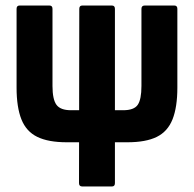

<svg xmlns="http://www.w3.org/2000/svg" viewBox="-20 -675 702 695"><path d="M222 -160Q155 -160 115 -179.5Q75 -199 57.5 -243Q40 -287 40 -358V-643Q40 -655 51 -655H159Q170 -655 170 -643V-364Q170 -315 184.5 -295.5Q199 -276 237 -276H426Q465 -276 478.5 -295.5Q492 -315 492 -364V-643Q492 -655 504 -655H611Q622 -655 622 -643V-358Q622 -287 604.5 -243Q587 -199 547.5 -179.5Q508 -160 441 -160ZM278 0Q266 0 266 -12L267 -643Q267 -655 278 -655H385Q396 -655 396 -643V-12Q396 0 385 0Z"/></svg>

Font: Sofia Sans Condensed ExtraBold
Style: Regular
Weight: 800
Designer: Botio Nikoltchev, Ani Petrova
Foundry: lettersoup
Version: Version 4.101